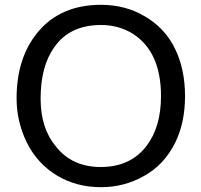

<svg xmlns="http://www.w3.org/2000/svg" viewBox="-20 -766 836 799"><path d="M49 -357Q49 -526 138 -633Q233 -746 400 -746Q501 -746 581 -699Q666 -650 708 -564Q750 -478 750 -366Q750 -257 710 -174Q663 -79 578 -33Q496 13 400 13Q299 13 218 -35Q135 -85 91 -174Q49 -261 49 -357ZM149 -355Q149 -232 213 -156Q280 -71 399 -71Q523 -71 590 -159Q650 -238 650 -366Q650 -551 532 -626Q473 -662 401 -662Q271 -662 207 -571Q149 -492 149 -355Z"/></svg>

Font: MongolianScript
Style: Regular
Weight: 400
Designer: Bolorsoft LLC, NUM
Foundry: Bolorsoft LLC
Version: Version 3.2